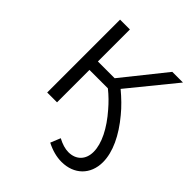

<svg xmlns="http://www.w3.org/2000/svg" viewBox="-200 -654 980 980"><g transform="rotate(45 290.5 -163.5)"><path d="M403 199C493 199 554 140 554 50C554 -22 515 -104 448 -184C421 -217 389 -248 353 -278L555 -526H478L293 -295H172V-526H101V0H172V-234H305C334 -211 360 -185 383 -158C446 -86 483 -13 483 47C483 103 448 139 393 139C369 139 343 131 315 116L293 170C330 189 367 199 403 199Z"/></g></svg>

Font: Montserrat Z
Style: Regular
Weight: 400
Designer: Julieta Ulanovsky
Foundry: Julieta Ulanovsky
Version: Version 8.000